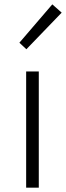

<svg xmlns="http://www.w3.org/2000/svg" viewBox="-20 -861 303 881"><path d="M100 0H158V-533H100ZM101 -635 263 -803 220 -841 69 -665Z"/></svg>

Font: Noto Sans Japanese Light
Style: Regular
Weight: 300
Designer: Ryoko NISHIZUKA (kana & ideographs); Paul D. Hunt (Latin, Greek & Cyrillic); Wenlong ZHANG (bopomofo); Sandoll Communica
Foundry: Adobe Systems Incorporated
Version: Version 1.000;PS 1;hotconv 1.0.78;makeotf.lib2.5.61930